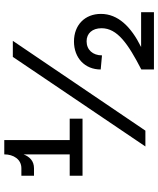

<svg xmlns="http://www.w3.org/2000/svg" viewBox="59 -799 740 898"><g transform="rotate(-90 429.0 -350.0)"><path d="M56 -334H323V-394H223V-700H156C156 -657 133 -620 91 -620H56V-561H91C125 -561 145 -581 156 -610V-394H56ZM193 -40H267L687 -660H612ZM553 -59V0H821V-60H658C753 -107 813 -168 813 -248C813 -323 761 -374 684 -374C607 -374 553 -323 553 -249L619 -243C619 -286 645 -315 685 -315C722 -315 746 -288 746 -245C746 -171 673 -121 553 -59Z"/></g></svg>

Font: Uncut Sans Medium
Style: Regular
Weight: 500
Designer: Kasper Nordkvist
Foundry: UNCUT.wtf
Version: Version 1.304;Glyphs 3.2 (3246)